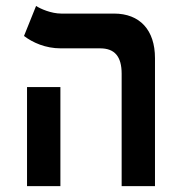

<svg xmlns="http://www.w3.org/2000/svg" viewBox="-20 -632 626 652"><path d="M393.1 0H506.3V-434.6C506.3 -530.3 454.6 -585.9 367.2 -585.9H188C153.8 -585.9 117.2 -602.1 102.5 -611.8L61.5 -509.8C91.3 -487.3 134.3 -467.8 186.5 -467.8H320.3C369.1 -467.8 393.1 -440.4 393.1 -381.8ZM71.8 0H185.1V-336.4H71.8Z"/></svg>

Font: Cascadia Mono SemiBold
Style: Regular
Weight: 600
Monospace: yes
Designer: Aaron Bell
Foundry: Saja Typeworks
Version: Version 2404.023